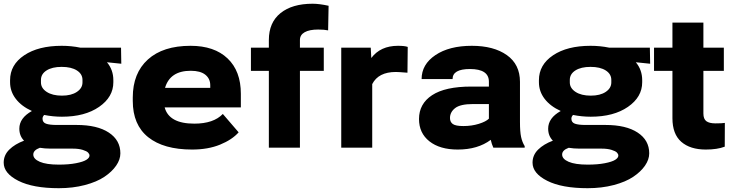

<svg xmlns="http://www.w3.org/2000/svg" viewBox="-21 -780 3874 1014"><path d="M-1.5 79.1Q-1.5 39.1 28.1 10Q57.6 -19 106 -37.1Q81.1 -62 81.1 -100.6Q81.1 -156.7 147.5 -193.8Q92.3 -218.8 62.3 -258.1Q32.2 -297.4 32.2 -345.7V-356.4Q32.2 -438 106.9 -488Q181.6 -538.1 304.7 -538.1Q356 -538.1 403.3 -528.3H618.2L619.6 -443.4L543.9 -451.2Q577.6 -411.1 577.6 -356.4V-345.7Q577.6 -267.6 502.4 -215.6Q427.2 -163.6 306.2 -163.6Q258.8 -163.6 212.4 -172.9Q203.6 -164.1 203.6 -153.3Q203.6 -133.3 222.4 -126.7Q241.2 -120.1 277.8 -120.1H383.3Q492.7 -120.1 553.7 -79.8Q614.7 -39.6 614.7 29.8Q614.7 62.5 592.5 94.7Q570.3 127 530.3 153.8Q490.2 180.7 427.2 197.3Q364.3 213.9 289.6 213.9Q153.3 213.9 75.9 174.8Q-1.5 135.7 -1.5 79.1ZM304.7 -426.8Q254.4 -426.8 224.9 -408Q195.3 -389.2 195.3 -357.9V-344.7Q195.3 -314.5 225.6 -294.7Q255.9 -274.9 306.2 -274.9Q355.5 -274.9 385 -294.7Q414.6 -314.5 414.6 -344.7V-357.9Q414.6 -389.2 385 -408Q355.5 -426.8 304.7 -426.8ZM362.8 4.9H246.6Q215.8 4.9 189.5 0.5Q154.8 13.2 154.8 36.1Q154.8 59.6 189.2 74.5Q223.6 89.4 289.6 89.4Q342.3 89.4 380.1 82Q418 74.7 434.8 64.2Q451.7 53.7 451.7 41.5Q451.7 33.7 444.3 25.9Q437 18.1 415.8 11.5Q394.5 4.9 362.8 4.9Z M680.2 -247.1V-265.1Q680.2 -393.6 760 -465.8Q839.8 -538.1 985.4 -538.1Q1110.8 -538.1 1180.9 -471.4Q1251 -404.8 1251 -284.7V-212.9H848.6Q871.6 -127 1004.9 -127Q1106.9 -127 1155.8 -178.2L1239.3 -81.1Q1204.6 -42 1141.1 -16.1Q1077.6 9.8 993.7 9.8Q843.3 9.8 761.7 -55.4Q680.2 -120.6 680.2 -247.1ZM850.6 -315.9H1089.4V-329.6Q1089.4 -364.7 1063.2 -385.5Q1037.1 -406.2 986.3 -406.2Q877 -406.2 850.6 -315.9Z M1563 -528.3H1689V-405.8H1563V0H1398.9V-405.8H1304.2V-528.3H1398.9V-568.8Q1398.9 -661.1 1460.4 -710.7Q1522 -760.3 1629.9 -760.3Q1665 -760.3 1714.4 -749.5L1711.9 -619.6Q1690.9 -624 1659.2 -624Q1613.3 -624 1588.1 -609.9Q1563 -595.7 1563 -568.8Z M1781.2 0V-528.3H1937L1939.9 -473.6Q1988.3 -538.1 2080.6 -538.1Q2116.7 -538.1 2132.3 -532.2L2130.9 -396Q2082.5 -399.9 2069.8 -399.9Q1977.5 -399.9 1944.8 -335.9V0Z M2396.5 9.8Q2301.8 9.8 2246.8 -33.7Q2191.9 -77.1 2191.9 -151.4Q2191.9 -231.9 2261 -277.3Q2330.1 -322.8 2468.3 -322.8H2561V-348.6Q2561 -415.5 2460.9 -415.5Q2369.1 -415.5 2369.1 -362.3H2205.6Q2205.6 -439.9 2278.6 -489Q2351.6 -538.1 2470.7 -538.1Q2586.4 -538.1 2655.8 -489Q2725.1 -439.9 2725.1 -347.7V-136.7Q2725.1 -84 2731 -56.9Q2736.8 -29.8 2750 -8.3V0H2584.5Q2575.7 -19 2570.8 -41.5Q2502.4 9.8 2396.5 9.8ZM2355.5 -156.7Q2355.5 -135.7 2370.4 -125Q2385.3 -114.3 2426.3 -114.3Q2470.2 -114.3 2507.8 -126Q2545.4 -137.7 2561 -153.3V-230.5H2477.1Q2410.2 -230.5 2382.8 -209.2Q2355.5 -188 2355.5 -156.7Z M2791.5 79.1Q2791.5 39.1 2821 10Q2850.6 -19 2898.9 -37.1Q2874 -62 2874 -100.6Q2874 -156.7 2940.4 -193.8Q2885.3 -218.8 2855.2 -258.1Q2825.2 -297.4 2825.2 -345.7V-356.4Q2825.2 -438 2899.9 -488Q2974.6 -538.1 3097.7 -538.1Q3148.9 -538.1 3196.3 -528.3H3411.1L3412.6 -443.4L3336.9 -451.2Q3370.6 -411.1 3370.6 -356.4V-345.7Q3370.6 -267.6 3295.4 -215.6Q3220.2 -163.6 3099.1 -163.6Q3051.8 -163.6 3005.4 -172.9Q2996.6 -164.1 2996.6 -153.3Q2996.6 -133.3 3015.4 -126.7Q3034.2 -120.1 3070.8 -120.1H3176.3Q3285.6 -120.1 3346.7 -79.8Q3407.7 -39.6 3407.7 29.8Q3407.7 62.5 3385.5 94.7Q3363.3 127 3323.2 153.8Q3283.2 180.7 3220.2 197.3Q3157.2 213.9 3082.5 213.9Q2946.3 213.9 2868.9 174.8Q2791.5 135.7 2791.5 79.1ZM3097.7 -426.8Q3047.4 -426.8 3017.8 -408Q2988.3 -389.2 2988.3 -357.9V-344.7Q2988.3 -314.5 3018.6 -294.7Q3048.8 -274.9 3099.1 -274.9Q3148.4 -274.9 3178 -294.7Q3207.5 -314.5 3207.5 -344.7V-357.9Q3207.5 -389.2 3178 -408Q3148.4 -426.8 3097.7 -426.8ZM3155.8 4.9H3039.6Q3008.8 4.9 2982.4 0.5Q2947.8 13.2 2947.8 36.1Q2947.8 59.6 2982.2 74.5Q3016.6 89.4 3082.5 89.4Q3135.3 89.4 3173.1 82Q3210.9 74.7 3227.8 64.2Q3244.6 53.7 3244.6 41.5Q3244.6 33.7 3237.3 25.9Q3230 18.1 3208.7 11.5Q3187.5 4.9 3155.8 4.9Z M3433.1 -405.8V-528.3H3530.3V-660.6H3693.8V-528.3H3801.8V-405.8H3693.8V-180.7Q3693.8 -151.4 3709.5 -139.9Q3725.1 -128.4 3757.8 -128.4Q3793 -128.4 3807.1 -130.9L3806.6 -5.4Q3767.1 9.8 3706.5 9.8Q3624 9.8 3577.1 -31Q3530.3 -71.8 3530.3 -155.8V-405.8Z"/></svg>

Font: Bert Sans Black
Style: Regular
Weight: 900
Designer: Christian Robertson, Adam Twardoch, & Cristiano Sobral
Foundry: Google
Version: Version 12.135;January 10, 2020;FontCreator 12.0.0.2547 64-b